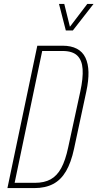

<svg xmlns="http://www.w3.org/2000/svg" viewBox="-20 -963 499 983"><path d="M18 0 171 -729H300Q344 -729 373.5 -713.5Q403 -698 417.5 -667.5Q432 -637 433 -594Q434 -551 422 -495L359 -201Q344 -131 318 -86.5Q292 -42 252 -21Q212 0 155 0ZM52 -13 41 -27H159Q207 -27 239.5 -45Q272 -63 293.5 -102.5Q315 -142 329 -208L391 -494Q406 -563 403 -609Q400 -655 375.5 -678.5Q351 -702 300 -702H182L199 -716ZM317 -807 282 -943H309L338 -826L427 -943H459L353 -807Z"/></svg>

Font: Hubot Sans Condensed ExtraLight
Style: Italic
Weight: 200
Width: 3
Italic angle: -12.0243°
Designer: Deni Anggara
Foundry: GitHub, Inc., Subsidiary of Microsoft Corporation
Version: Version 2.000